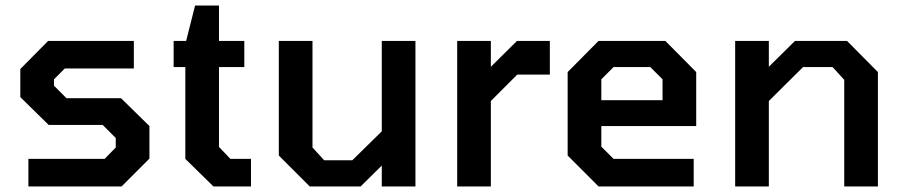

<svg xmlns="http://www.w3.org/2000/svg" viewBox="-20 -670 3245 690"><path d="M82 0V-99H356L396 -140V-174L349 -221H155L53 -321V-422L153 -523H461V-424H213L174 -385V-362L219 -317H415L517 -217V-100L417 0Z M747 0 646 -99V-429H604V-523H649L681 -650H767V-523H858V-429H767V-142L808 -99H882V0Z M1093 0 982 -111V-523H1103V-140L1145 -94H1246L1352 -198V-523H1473V0H1352V-75L1276 0Z M1623 0V-523H1744V-430L1838 -523H1956V-402H1839L1744 -307V0Z M2131 0 2020 -111V-411L2131 -523H2371L2482 -411V-217H2141V-143L2185 -99H2473V0ZM2141 -310H2361V-385L2317 -429H2185L2141 -385Z M2622 0V-523H2743V-430L2837 -523H3024L3135 -411V0H3014V-383L2972 -429H2866L2743 -307V0Z"/></svg>

Font: Tomorrow Medium
Style: Regular
Weight: 500
Designer: Tony de Marco, Monica Rizzolli
Foundry: Just in Type
Version: Version 2.002